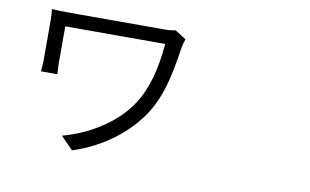

<svg xmlns="http://www.w3.org/2000/svg" viewBox="-75 -837 1649 1020"><g transform="rotate(10 750.0 -327.0)"><path d="M364.3 34.2 297.9 -33.2Q410.2 -63.5 502.9 -125Q603.5 -190.4 661.1 -281.2Q736.3 -398.4 753.9 -608.4H214.8V-413.1Q214.8 -385.7 217.8 -350.6H128.9Q132.8 -381.8 132.8 -413.1V-621.1Q132.8 -658.2 128.9 -686.5Q168.9 -683.6 233.4 -683.6H734.4Q771.5 -683.6 795.9 -689.5L855.5 -651.4Q849.6 -635.7 842.8 -606.4Q842.8 -605.5 842.8 -603.5Q824.2 -482.4 807.6 -419.9Q780.3 -313.5 734.4 -241.2Q674.8 -147.5 578.6 -75.7Q482.4 -3.9 364.3 34.2Z"/></g></svg>

Font: Bpmf GenYo Gothic R
Style: R
Weight: 400
Foundry: But Ko
Version: Version 1.320